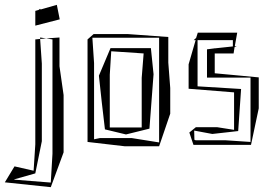

<svg xmlns="http://www.w3.org/2000/svg" viewBox="-84 -590 1119 794"><path d="M62 -427V7L55 116L-24 98L-64 164L126 184L179 40V-197L162 -316V-435L107 -431L133 -427V46L126 165L-24 153L-26 152L62 127L89 -6V-327L82 -429ZM62 -545V-484L163 -510L151 -570L85 -551L82 -552V-554L76 -549ZM82 -434V-435L107 -431L82 -429Z M278 -427V-3L433 15H574L620 -120V-226L612 -331V-437L446 -449H303ZM298 -434H574V-1L461 -19H329L305 -14V-329ZM350 -55 437 -34 534 -58 551 -283 540 -391H373L325 -277L337 -166ZM370 -281 376 -378 510 -369 502 -268V-63H370Z M699 -42 716 9H954L986 -142V-270L804 -287V-369H882L886 -395L895 -400L887 -399L897 -455H734L727 -433L717 -424H725L696 -324V-223L884 -208V-53L814 -64H726ZM719 -49V-50L794 -36L901 -48L913 -222L733 -233V-424H879V-398L804 -390V-391L803 -390L772 -386V-269H952V-3L847 -10H725L720 -12Z"/></svg>

Font: Quebrada
Style: Regular
Weight: 400
Designer: deFharo
Foundry: deFharo
Version: Version 1.034 2012